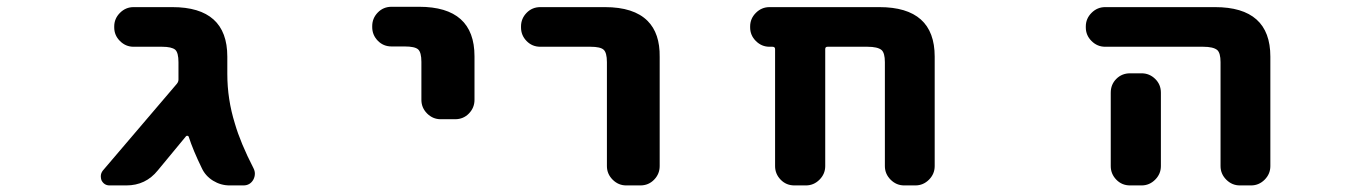

<svg xmlns="http://www.w3.org/2000/svg" viewBox="-20 -570 4040 572"><path d="M664.1 -17.6Q637.7 -17.6 614.7 -31.7Q591.8 -45.9 581.1 -69.3Q555.7 -121.1 542 -163.1Q541 -165 538.6 -165.5Q536.1 -166 534.2 -164.1L450.2 -62.5Q414.1 -17.6 356.4 -17.6H306.6Q290 -17.6 282.2 -33.2Q280.3 -39.1 280.3 -44.9Q280.3 -53.7 286.1 -61.5L506.8 -320.3Q511.7 -326.2 511.7 -333V-384.8Q511.7 -413.1 502 -421.9Q491.2 -430.7 462.9 -430.7H377.9Q354.5 -430.7 337.4 -447.8Q320.3 -464.8 320.3 -488.3V-491.2Q320.3 -514.6 337.4 -531.7Q354.5 -548.8 377.9 -548.8H493.2Q657.2 -548.8 657.2 -401.4V-349.6Q657.2 -274.4 679.7 -202.1Q696.3 -144.5 735.4 -68.4Q739.3 -60.5 739.3 -52.7Q739.3 -43 734.4 -34.2Q724.6 -17.6 705.1 -17.6Z M1293 -214.8Q1269.5 -214.8 1252.4 -231.9Q1235.4 -249 1235.4 -272.5V-385.7Q1235.4 -414.1 1225.6 -422.9Q1215.8 -431.6 1185.5 -431.6H1146.5Q1122.1 -431.6 1105.5 -448.7Q1088.9 -465.8 1088.9 -489.3V-492.2Q1088.9 -515.6 1105.5 -532.7Q1122.1 -549.8 1146.5 -549.8H1228.5Q1393.6 -549.8 1393.6 -402.3V-272.5Q1393.6 -249 1377 -231.9Q1360.4 -214.8 1335.9 -214.8Z M1845.7 -17.6Q1822.3 -17.6 1805.2 -34.7Q1788.1 -51.8 1788.1 -75.2V-384.8Q1788.1 -413.1 1778.3 -421.9Q1768.6 -430.7 1739.3 -430.7H1589.8Q1565.4 -430.7 1548.8 -447.8Q1532.2 -464.8 1532.2 -488.3V-491.2Q1532.2 -514.6 1548.8 -531.7Q1565.4 -548.8 1589.8 -548.8H1782.2Q1868.2 -548.8 1909.2 -507.8Q1946.3 -470.7 1945.3 -400.4V-75.2Q1945.3 -51.8 1928.7 -34.7Q1912.1 -17.6 1887.7 -17.6Z M2673.8 -17.6Q2650.4 -17.6 2633.3 -34.7Q2616.2 -51.8 2616.2 -75.2V-384.8Q2616.2 -412.1 2606.4 -420.9Q2594.7 -430.7 2564.5 -430.7H2445.3Q2438.5 -430.7 2438.5 -423.8V-75.2Q2438.5 -51.8 2421.4 -34.7Q2404.3 -17.6 2380.9 -17.6H2346.7Q2322.3 -17.6 2305.7 -34.7Q2289.1 -51.8 2289.1 -75.2V-423.8Q2289.1 -430.7 2281.2 -430.7H2272.5Q2249 -430.7 2231.9 -447.8Q2214.8 -464.8 2214.8 -488.3V-491.2Q2214.8 -514.6 2231.9 -531.7Q2249 -548.8 2272.5 -548.8H2599.6Q2764.6 -548.8 2764.6 -401.4V-75.2Q2764.6 -51.8 2747.6 -34.7Q2730.5 -17.6 2707 -17.6Z M3673.8 -17.6Q3650.4 -17.6 3633.3 -34.7Q3616.2 -51.8 3616.2 -75.2V-384.8Q3616.2 -412.1 3606.4 -420.9Q3594.7 -430.7 3564.5 -430.7H3272.5Q3249 -430.7 3231.9 -447.8Q3214.8 -464.8 3214.8 -488.3V-491.2Q3214.8 -514.6 3231.9 -531.7Q3249 -548.8 3272.5 -548.8H3599.6Q3764.6 -548.8 3764.6 -401.4V-75.2Q3764.6 -51.8 3747.6 -34.7Q3730.5 -17.6 3707 -17.6ZM3346.7 -17.6Q3322.3 -17.6 3305.7 -34.7Q3289.1 -51.8 3289.1 -75.2V-293.9Q3289.1 -318.4 3305.7 -335Q3322.3 -351.6 3346.7 -351.6H3380.9Q3404.3 -351.6 3421.4 -335Q3438.5 -318.4 3438.5 -293.9V-75.2Q3438.5 -51.8 3421.4 -34.7Q3404.3 -17.6 3380.9 -17.6Z"/></svg>

Font: Rounded Mgen+ 1mn bold
Style: Bold
Weight: 700
Designer: [Source Han Sans]
Ryoko NISHIZUKA  (kana & ideographs); Paul D. Hunt (Latin, Greek & Cyrillic); Wenlong ZHANG  (bopomofo
Version: Version 1.059.20150602